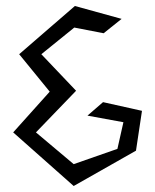

<svg xmlns="http://www.w3.org/2000/svg" viewBox="-20 -610 517 641"><path d="M454 -240 324 -269 272 -224 392 -202 372 -113 226 -62 100 -168 234 -307 118 -429 228 -518 326 -499 386 -547 230 -590 44 -429 146 -304 24 -168 226 11 434 -107Z"/></svg>

Font: Stormblade
Style: Regular
Weight: 400
Designer: Mew Too
Foundry: Cannot Into Space Fonts
Version: Version 0.77